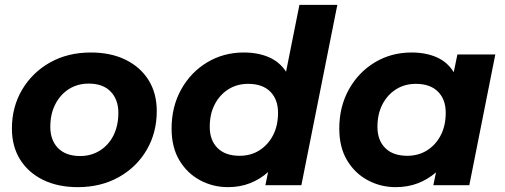

<svg xmlns="http://www.w3.org/2000/svg" viewBox="-20 -762 2076 790"><path d="M300 8Q218 8 157 -22Q96 -52 62.5 -106Q29 -160 29 -233Q29 -322 71 -393Q113 -464 186 -505Q259 -546 354 -546Q436 -546 497 -516Q558 -486 591.5 -432Q625 -378 625 -305Q625 -216 583.5 -145Q542 -74 468.5 -33Q395 8 300 8ZM310 -120Q355 -120 391 -142.5Q427 -165 447 -205Q467 -245 467 -298Q467 -352 435.5 -385Q404 -418 345 -418Q299 -418 263.5 -395.5Q228 -373 207.5 -333Q187 -293 187 -240Q187 -185 219 -152.5Q251 -120 310 -120Z M918 8Q856 8 803 -20.5Q750 -49 718 -102.5Q686 -156 686 -233Q686 -323 725.5 -394Q765 -465 832.5 -505.5Q900 -546 983 -546Q1042 -546 1086.5 -526.5Q1131 -507 1157 -467L1212 -742H1368L1220 0H1072L1083 -54Q1051 -25 1009.5 -8.5Q968 8 918 8ZM966 -121Q1012 -121 1047.5 -143.5Q1083 -166 1103.5 -205.5Q1124 -245 1124 -298Q1124 -353 1092 -385Q1060 -417 1001 -417Q955 -417 919.5 -394.5Q884 -372 863.5 -332.5Q843 -293 843 -240Q843 -185 875 -153Q907 -121 966 -121Z M1608 8Q1546 8 1493 -20.5Q1440 -49 1408 -102.5Q1376 -156 1376 -233Q1376 -323 1415.5 -394Q1455 -465 1522.5 -505.5Q1590 -546 1673 -546Q1732 -546 1776.5 -526.5Q1821 -507 1847 -465L1862 -538H2018L1911 0H1763L1774 -53Q1741 -24 1699.5 -8Q1658 8 1608 8ZM1656 -121Q1702 -121 1737.5 -143.5Q1773 -166 1793.5 -205.5Q1814 -245 1814 -298Q1814 -353 1782 -385Q1750 -417 1691 -417Q1645 -417 1609.5 -394.5Q1574 -372 1553.5 -332.5Q1533 -293 1533 -240Q1533 -185 1565 -153Q1597 -121 1656 -121Z"/></svg>

Font: Montserrat
Style: Bold Italic
Weight: 700
Italic angle: -11.3°
Designer: Julieta Ulanovsky
Foundry: Julieta Ulanovsky
Version: Version 9.000; ttfautohint (v1.8.4.7-5d5b)